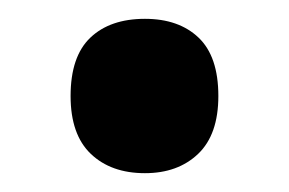

<svg xmlns="http://www.w3.org/2000/svg" viewBox="-20 -504 307 204"><path d="M55 -402Q55 -444 76 -464Q97 -484 134 -484Q170 -484 191 -464Q212 -444 212 -402Q212 -361 190.5 -340.5Q169 -320 134 -320Q98 -320 76.5 -340.5Q55 -361 55 -402Z"/></svg>

Font: Noto Sans Tamil UI Condensed
Style: Bold
Weight: 700
Width: 3
Designer: Jelle Bosma - Monotype Design Team
Foundry: Monotype Imaging Inc.
Version: Version 2.004; ttfautohint (v1.8.4.7-5d5b)